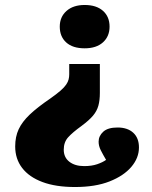

<svg xmlns="http://www.w3.org/2000/svg" viewBox="-20 -550 611 771"><path d="M381 -293V-177Q381 -147 375 -125.5Q369 -104 353.5 -85.5Q338 -67 307 -44Q271 -18 253.5 1.5Q236 21 236 51Q236 82 258.5 99.5Q281 117 318 117Q348 117 370 109.5Q392 102 406 92Q393 70 384.5 53Q376 36 376 19Q376 -4 394.5 -21Q413 -38 452 -38Q492 -38 515 -17Q538 4 538 42Q538 84 507.5 120Q477 156 420 178.5Q363 201 281 201Q204 201 150.5 181Q97 161 69 124.5Q41 88 41 38Q41 -1 55 -31Q69 -61 99.5 -90Q130 -119 180 -153Q207 -172 222.5 -185.5Q238 -199 245.5 -210Q253 -221 255.5 -231Q258 -241 258 -251V-293ZM320 -530Q367 -530 393.5 -506.5Q420 -483 420 -443Q420 -404 393.5 -380Q367 -356 320 -356Q272 -356 246 -379.5Q220 -403 220 -443Q220 -482 247 -506Q274 -530 320 -530Z"/></svg>

Font: Literata 18pt ExtraBold
Style: Regular
Weight: 800
Designer: Latin by Veronika Burian and Jose Scaglione. Greek by Irene Vlachou. Cyrillic by Vera Evstafieva.
Foundry: TypeTogether
Version: Version 3.103;gftools[0.9.29]